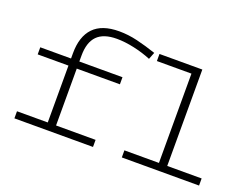

<svg xmlns="http://www.w3.org/2000/svg" viewBox="-111 -964 1555 1196"><g transform="rotate(20 666.5 -366.5)"><path d="M327 -510V-471H613V-424H327V-47H589V0H68V-47H272V-424H68V-471H272V-506Q272 -617 327.5 -675Q383 -733 497 -733Q557 -733 618 -718.5Q679 -704 747 -681L729 -635Q676 -657 614.5 -670.5Q553 -684 499 -684Q411 -684 369 -641Q327 -598 327 -510ZM1292 -47V0H780V-47H1009V-639H780V-686H1064V-47Z"/></g></svg>

Font: BioRhyme Expanded Light
Style: Regular
Weight: 300
Width: 7
Designer: Aoife Mooney
Foundry: Aoife Mooney Type
Version: Version 1.000